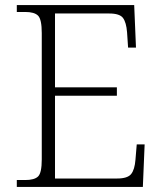

<svg xmlns="http://www.w3.org/2000/svg" viewBox="-20 -734 638 754"><path d="M46 0V-27H79Q115 -27 129.5 -41Q144 -55 144 -108V-604Q144 -658 129.5 -672.5Q115 -687 79 -687H46V-714H507L514 -547H483L479 -607Q476 -646 463 -663.5Q450 -681 409 -681H196V-391H439V-358H196V-33H440Q481 -33 495 -50.5Q509 -68 512 -107L517 -167H548L541 0Z"/></svg>

Font: Noto Serif Tibetan ExtraLight
Style: Regular
Weight: 200
Designer: Monotype Design Team
Foundry: Monotype Imaging Inc.
Version: Version 2.103; ttfautohint (v1.8.4.7-5d5b)